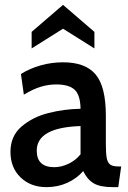

<svg xmlns="http://www.w3.org/2000/svg" viewBox="-20 -759 528 789"><path d="M23 -135Q23 -200 68.5 -239Q114 -278 179 -294.5Q244 -311 311 -312Q310 -369 286.5 -390.5Q263 -412 211 -412Q179 -412 147.5 -402.5Q116 -393 78 -370L66 -455Q103 -478 147.5 -490.5Q192 -503 239 -503Q331 -503 373 -453Q415 -403 415 -283V-168Q415 -129 418.5 -110Q422 -91 432.5 -83Q443 -75 466 -75H478L466 10H443Q391 10 364.5 -6Q338 -22 322 -56Q295 -25 256 -7.5Q217 10 171 10Q106 10 64.5 -30Q23 -70 23 -135ZM311 -125V-241Q131 -235 131 -140Q131 -72 203 -72Q232 -72 261.5 -86Q291 -100 311 -125ZM110 -628 239 -739 368 -628V-560L239 -641L110 -560Z"/></svg>

Font: Cabin Medium
Style: Regular
Weight: 500
Designer: Pablo Impallari
Foundry: Pablo Impallari. http://www.impallari.com Igino Marini. http://www.ikern.com
Version: Version 2.200